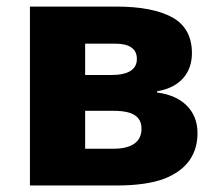

<svg xmlns="http://www.w3.org/2000/svg" viewBox="-20 -569 669 589"><path d="M568.8 -405.8C568.8 -456.5 548.8 -493.2 508.8 -515.6C468.3 -537.6 411.6 -548.8 337.9 -548.8H71.8V0H337.9C399.9 0 449.2 -7.3 485.8 -21.5C558.1 -50.3 585.9 -101.1 585.9 -161.1C585.9 -229 539.6 -275.4 461.9 -285.2V-289.1C534.2 -300.8 568.8 -347.2 568.8 -405.8ZM399.9 -388.2C399.9 -355.5 373.5 -338.9 320.8 -338.9H241.2V-435.1H333C377.4 -435.1 399.9 -419.4 399.9 -388.2ZM414.1 -173.8C414.1 -132.8 382.3 -112.8 329.1 -112.8H241.2V-229H329.1C389.2 -229 414.1 -210.4 414.1 -173.8Z"/></svg>

Font: Noto Reveo Sans
Style: Regular
Weight: 800
Designer: Monotype Design Team
Foundry: Monotype Imaging Inc.
Version: Version 2.007